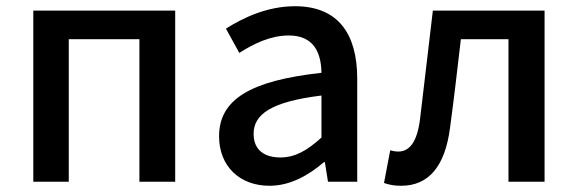

<svg xmlns="http://www.w3.org/2000/svg" viewBox="-20 -584 1856 617"><path d="M87 0H201V-458H428V0H543V-550H87Z M846 13C912 13 971 -20 1021 -63H1024L1034 0H1128V-331C1128 -477 1065 -564 928 -564C840 -564 763 -528 706 -492L749 -414C796 -444 850 -470 908 -470C989 -470 1012 -414 1013 -350C784 -325 684 -264 684 -146C684 -49 751 13 846 13ZM881 -78C832 -78 795 -100 795 -154C795 -216 850 -257 1013 -277V-142C968 -101 929 -78 881 -78Z M1269 13C1358 13 1410 -50 1426 -172C1439 -267 1450 -364 1461 -458H1614V0H1730V-550H1371C1357 -434 1344 -318 1330 -203C1321 -128 1296 -97 1260 -97C1250 -97 1242 -99 1234 -101L1214 4C1231 10 1247 13 1269 13Z"/></svg>

Font: Noto Sans CJK KR Medium
Style: Regular
Weight: 500
Designer: Ryoko NISHIZUKA (kana & ideographs); Paul D. Hunt (Latin, Greek & Cyrillic); Wenlong ZHANG (bopomofo); Sandoll Communica
Foundry: Adobe Systems Incorporated
Version: Version 1.004;PS 1.004;hotconv 1.0.82;makeotf.lib2.5.63406